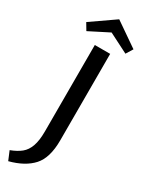

<svg xmlns="http://www.w3.org/2000/svg" viewBox="-288 -907 890 1158"><g transform="rotate(30 156.5 -328.0)"><path d="M328 -752 299 -705 163 -774 27 -705 -1 -752 163 -866ZM113 -658H220V-56Q220 66 167 124.5Q114 183 11 210L-15 148Q30 131 57.5 108.5Q85 86 99 46.5Q113 7 113 -56Z"/></g></svg>

Font: Ysabeau Infant Semibold
Style: Regular
Weight: 600
Designer: Christian Thalmann (Catharsis Fonts)
Version: Version 0.003